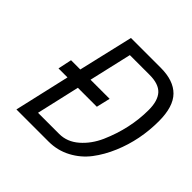

<svg xmlns="http://www.w3.org/2000/svg" viewBox="-177 -851 1010 1010"><g transform="rotate(45 328.0 -346.0)"><path d="M576.2 -490.2Q576.2 -558.6 545.9 -591.8Q515.6 -624 449.2 -624H301.8L247.1 -386.2H389.2L371.1 -309.1H230L174.8 -67.9H332Q391.1 -67.9 439.5 -109.9Q487.8 -151.9 516.6 -216.3Q576.2 -352.5 576.2 -490.2ZM320.8 0H82L152.8 -309.1H85.9L102.1 -386.2H170.9L242.2 -691.9H463.9Q559.1 -691.9 607.4 -643.1Q655.8 -594.2 655.8 -485.8Q655.8 -346.7 604 -224.1Q577.1 -160.2 539.1 -110.4Q501 -60.5 444.3 -30.3Q387.7 0 320.8 0Z"/></g></svg>

Font: TitilliumWeb-Italic
Style: Italic
Weight: 400
Italic angle: -13°
Version: Version 1.001;PS 57.000;hotconv 1.0.70;makeotf.lib2.5.55311